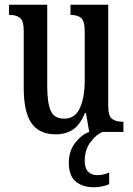

<svg xmlns="http://www.w3.org/2000/svg" viewBox="-20 -556 561 809"><path d="M215 10Q146 10 113 -36.5Q80 -83 80 -186V-425Q80 -468 64.5 -480.5Q49 -493 22 -493H18V-536H179V-193Q179 -124 193.5 -90Q208 -56 251 -56Q296 -56 316.5 -100.5Q337 -145 337 -217V-421Q337 -469 321 -481Q305 -493 280 -493H277V-536H436V-110Q436 -66 453 -54.5Q470 -43 495 -43H500V0H356L342 -80H338Q317 -29 286.5 -9.5Q256 10 215 10ZM377 233Q327 233 298.5 208.5Q270 184 270 130Q270 80 297.5 45Q325 10 356 0H412Q386 10 361.5 42.5Q337 75 337 122Q337 153 351.5 167.5Q366 182 390 182Q402 182 414 179.5Q426 177 440 171V220Q428 226 409.5 229.5Q391 233 377 233Z"/></svg>

Font: Noto Serif Lao ExtraCondensed Medium
Style: Regular
Weight: 500
Width: 2
Designer: Monotype Design Team
Foundry: Monotype Imaging Inc.
Version: Version 2.003; ttfautohint (v1.8.4.7-5d5b)